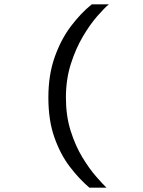

<svg xmlns="http://www.w3.org/2000/svg" viewBox="-20 -732 656 882"><path d="M390.5 130Q343.4 90 300.2 33.3Q257.1 -23.4 229.7 -101.4Q202.2 -179.5 202.2 -283.8Q202.2 -388 231.2 -469.6Q260.1 -551.2 305.8 -611.6Q351.4 -671.9 401.5 -712H480Q459.6 -695.4 426.7 -657.7Q393.8 -620 360.8 -564.4Q327.9 -508.8 305.3 -437.8Q282.8 -366.9 282.8 -283.8Q282.8 -199.6 304.6 -130.8Q326.4 -62 358.2 -9.6Q390.1 42.9 420.9 78.1Q451.6 113.4 469 130Z"/></svg>

Font: Overpass Mono Light
Style: Regular
Weight: 300
Monospace: yes
Designer: Delve Withrington, Dave Bailey
Foundry: Delve Fonts LLC
Version: Version 4.000